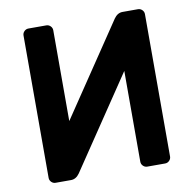

<svg xmlns="http://www.w3.org/2000/svg" viewBox="-79 -779 864 858"><g transform="rotate(-10 353.5 -350.0)"><path d="M105 0H175C190.3 0 203.3 -7.7 214 -23L494 -439V-27C494 -19.7 496.7 -13.3 502 -8C507.3 -2.7 513.7 0 521 0H602C609.3 0 615.7 -2.7 621 -8C626.3 -13.3 629 -19.7 629 -27V-673C629 -680.3 626.3 -686.7 621 -692C615.7 -697.3 609.3 -700 602 -700H532C516.7 -700 503.7 -692.3 493 -677L213 -261V-673C213 -680.3 210.3 -686.7 205 -692C199.7 -697.3 193.3 -700 186 -700H105C97.7 -700 91.3 -697.3 86 -692C80.7 -686.7 78 -680.3 78 -673V-27C78 -19.7 80.7 -13.3 86 -8C91.3 -2.7 97.7 0 105 0Z"/></g></svg>

Font: Rubik
Style: Regular
Weight: 500
Designer: Hubert & Fischer
Foundry: Hubert & Fischer
Version: Version 1.100